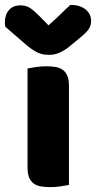

<svg xmlns="http://www.w3.org/2000/svg" viewBox="-57 -760 394 788"><path d="M226 -1Q215 1 193.5 4.5Q172 8 150 8Q128 8 110.5 5Q93 2 81 -7Q69 -16 62.5 -31.5Q56 -47 56 -72V-479Q67 -481 88.5 -484.5Q110 -488 132 -488Q154 -488 171.5 -485Q189 -482 201 -473Q213 -464 219.5 -448.5Q226 -433 226 -408ZM142 -656Q175 -685 194 -704Q213 -723 232 -740Q271 -740 294 -721.5Q317 -703 317 -674Q317 -654 306 -639Q295 -624 269 -603L224 -566Q206 -552 186.5 -543.5Q167 -535 145 -535Q131 -535 120 -537Q109 -539 97 -544.5Q85 -550 71 -560Q57 -570 39 -586L-35 -650Q-36 -655 -36.5 -659Q-37 -663 -37 -668Q-37 -699 -20.5 -718.5Q-4 -738 27 -738Q50 -738 66 -727.5Q82 -717 108 -691Z"/></svg>

Font: Baloo Tamma
Style: Regular
Weight: 400
Designer: Divya Kowshik and Ek Type
Foundry: Ek Type
Version: Version 1.007;PS 1.000;hotconv 1.0.88;makeotf.lib2.5.647800